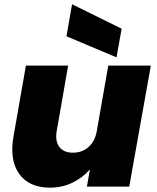

<svg xmlns="http://www.w3.org/2000/svg" viewBox="-20 -865 726 890"><path d="M679.2 -561 579.1 0H382.8L397 -80.1Q364.3 -42 316.4 -18.6Q268.6 4.9 211.9 4.9Q114.3 4.9 68.6 -59.6Q22.9 -124 43 -234.9L100.1 -561H295.9L243.2 -259.8Q234.4 -211.9 254.6 -184.6Q274.9 -157.2 317.9 -157.2Q360.8 -157.2 390.4 -183.6Q419.9 -210 428.2 -254.9L481.9 -561ZM288.1 -696.8 314 -845.2 543.9 -731.9 520 -599.1Z"/></svg>

Font: Poppins ExtraBold
Style: Italic
Weight: 800
Italic angle: -10°
Designer: Ninad Kale (Devanagari), Jonny Pinhorn (Latin)
Foundry: Indian Type Foundry
Version: Version 3.200;PS 1.000;hotconv 16.6.54;makeotf.lib2.5.65590